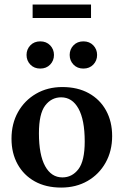

<svg xmlns="http://www.w3.org/2000/svg" viewBox="-20 -836 558 868"><path d="M256.5 12Q187.5 12 137.2 -16Q87 -44 59.5 -93.8Q32 -143.5 32 -209Q32 -277 61.5 -329.5Q91 -382 143 -412.2Q195 -442.5 262 -442.5Q331 -442.5 381.5 -414.5Q432 -386.5 459.5 -336.5Q487 -286.5 487 -221Q487 -153.5 457.5 -100.8Q428 -48 376 -18Q324 12 256.5 12ZM262 -34Q306 -34 334.5 -71.2Q363 -108.5 363 -196.5Q363 -294 334.8 -345Q306.5 -396 256.5 -396Q212.5 -396 184.2 -358.8Q156 -321.5 156 -233.5Q156 -136 184 -85Q212 -34 262 -34ZM162 -526Q134.5 -526 117.2 -544Q100 -562 100 -587.5Q100 -613 117.2 -631Q134.5 -649 162 -649Q189.5 -649 206.8 -631Q224 -613 224 -587.5Q224 -562 206.8 -544Q189.5 -526 162 -526ZM357 -526Q329.5 -526 312.2 -544Q295 -562 295 -587.5Q295 -613 312.2 -631Q329.5 -649 357 -649Q384.5 -649 401.8 -631Q419 -613 419 -587.5Q419 -562 401.8 -544Q384.5 -526 357 -526ZM127.5 -754.5V-815.5H391.5V-754.5Z"/></svg>

Font: Newsreader Text SemiBold
Style: Regular
Weight: 600
Designer: Hugues Gentile
Foundry: Production Type
Version: Version 1.001